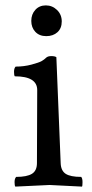

<svg xmlns="http://www.w3.org/2000/svg" viewBox="-20 -692 341 712"><path d="M209 -612.5Q209 -587 193 -572.5Q177 -558 151.5 -558Q126 -558 111 -574Q96 -590 96 -614.5Q96 -639 111 -655.5Q126 -672 150 -672Q174 -672 191.5 -655Q209 -638 209 -612.5ZM164 -6 37 0Q34 -3 34 -16.5Q34 -30 40 -36Q80 -36 98.5 -47.5Q117 -59 117 -87L118 -358Q118 -409 35 -409Q32 -412 32 -425.5Q32 -439 38 -445Q69 -445 97 -452.5Q125 -460 134.5 -465.5Q144 -471 150.5 -477.5Q157 -484 170 -484Q183 -484 189 -480L205 -87Q206 -59 223.5 -47.5Q241 -36 281 -36Q286 -31 286 -16.5Q286 -2 284 0Z"/></svg>

Font: Esteban
Style: Regular
Weight: 400
Designer: Angelica Diaz Rivera
Foundry: Angelica Diaz Rivera
Version: Version 1.002